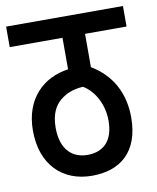

<svg xmlns="http://www.w3.org/2000/svg" viewBox="-74 -680 603 738"><g transform="rotate(-10 228.0 -311.0)"><path d="M456 -542V-622H0V-542H206V-419C110 -406 32 -336 32 -210C32 -77 111 0 227 0C335 0 413 -59 413 -195C413 -291 372 -365 294 -412V-542ZM223 -82C169 -82 120 -115 120 -206C120 -261 139 -292 161 -310C186 -331 216 -341 251 -343C297 -315 325 -258 325 -198C325 -120 286 -82 223 -82Z"/></g></svg>

Font: Noto Sans Devanagari UI ExtraCondensed Medium
Style: Regular
Weight: 500
Width: 2
Designer: Jelle Bosma - Monotype Design Team
Foundry: Monotype Imaging Inc.
Version: Version 2.003